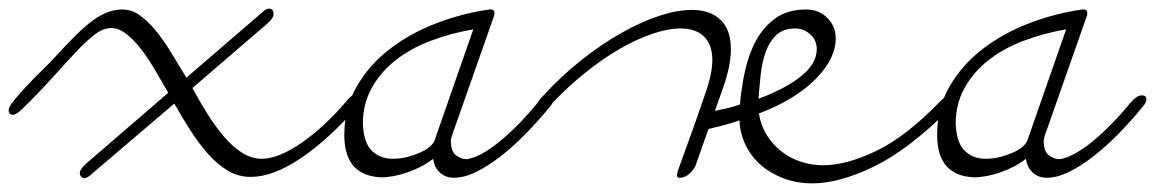

<svg xmlns="http://www.w3.org/2000/svg" viewBox="-43 -391 2677 445"><path d="M8 -138Q-5 -125 -13 -125Q-23 -125 -23 -136Q-23 -143 -10 -159Q3 -175 20 -193Q37 -211 54.5 -228Q72 -245 80 -254Q104 -280 124.5 -301Q145 -322 163.5 -337Q182 -352 201 -360.5Q220 -369 241 -369Q262 -369 281 -355.5Q300 -342 318 -320Q336 -298 353.5 -269.5Q371 -241 389 -211L562 -360Q573 -371 580 -371Q591 -371 591 -358Q591 -349 575 -335L403 -187Q419 -157 437.5 -127.5Q456 -98 476 -74.5Q496 -51 518 -37Q540 -23 564 -23Q583 -23 606.5 -32.5Q630 -42 656 -60Q682 -78 709 -103Q736 -128 762 -159Q776 -175 785 -175Q798 -175 798 -164Q798 -157 787 -146Q719 -68 654.5 -24.5Q590 19 538 19Q509 19 485 4.5Q461 -10 439.5 -34Q418 -58 398.5 -88.5Q379 -119 361 -151L171 11Q160 22 152 22Q148 22 145 18.5Q142 15 142 10Q142 1 158 -13L347 -176Q331 -204 315 -231Q299 -258 282.5 -279Q266 -300 249 -313Q232 -326 215 -326Q196 -326 176.5 -311Q157 -296 133 -270.5Q109 -245 78.5 -211Q48 -177 8 -138Z M1204 -154Q1218 -170 1229 -170Q1240 -170 1240 -161Q1240 -153 1231 -143Q1204 -110 1175 -80.5Q1146 -51 1117 -28.5Q1088 -6 1060.5 7.5Q1033 21 1009 21Q989 21 976 8.5Q963 -4 961 -23Q935 -3 901.5 8.5Q868 20 840 20Q755 16 755 -78Q755 -141 784 -191Q813 -241 860.5 -277.5Q908 -314 968 -337Q1028 -360 1091 -369H1095Q1103 -369 1103 -361Q1103 -357 1102 -354L1005 -78Q1002 -70 1002 -64Q1002 -40 1014 -31Q1026 -22 1039 -22Q1071 -27 1115.5 -63.5Q1160 -100 1204 -154ZM963 -63Q963 -64 964 -65L1054 -323Q1002 -314 955.5 -296.5Q909 -279 874 -251.5Q839 -224 818.5 -187Q798 -150 798 -104Q800 -60 819 -41.5Q838 -23 867 -23Q886 -23 902.5 -27.5Q919 -32 932 -38Q945 -44 953 -51Q961 -58 963 -63Z M1236 -151Q1222 -136 1213 -136Q1208 -136 1205 -139.5Q1202 -143 1202 -147Q1202 -155 1214 -167Q1257 -214 1303.5 -251Q1350 -288 1396 -314Q1442 -340 1484 -354Q1526 -368 1561 -368Q1603 -368 1627 -345Q1651 -322 1651 -277Q1651 -238 1632 -185L1614 -134Q1629 -137 1644 -140.5Q1659 -144 1672 -149Q1675 -186 1683.5 -225.5Q1692 -265 1709 -296.5Q1726 -328 1754 -348.5Q1782 -369 1826 -369Q1855 -369 1874.5 -349.5Q1894 -330 1894 -302Q1894 -255 1847 -207.5Q1800 -160 1716 -128Q1720 -101 1733.5 -79Q1747 -57 1767 -41Q1787 -25 1812 -16.5Q1837 -8 1865 -8Q1919 -8 1988.5 -41.5Q2058 -75 2137 -157Q2150 -170 2159 -170Q2170 -170 2170 -159Q2170 -151 2157 -138Q2063 -44 1982.5 -5Q1902 34 1840 34Q1804 34 1773.5 22.5Q1743 11 1720.5 -8.5Q1698 -28 1685 -55Q1672 -82 1671 -112Q1651 -105 1633.5 -100.5Q1616 -96 1599 -92L1569 -7Q1564 4 1554 12.5Q1544 21 1532 21Q1526 21 1526 15Q1526 13 1528 5L1567 -103L1591 -172Q1608 -220 1608 -252Q1608 -287 1589 -306Q1570 -325 1534 -325Q1505 -325 1468.5 -312.5Q1432 -300 1393 -277.5Q1354 -255 1313.5 -222.5Q1273 -190 1236 -151ZM1715 -162Q1779 -186 1814.5 -215Q1850 -244 1850 -277Q1850 -298 1835 -311.5Q1820 -325 1800 -325Q1772 -325 1756 -309.5Q1740 -294 1731.5 -270Q1723 -246 1720 -217.5Q1717 -189 1715 -162Z M2578 -154Q2592 -170 2603 -170Q2614 -170 2614 -161Q2614 -153 2605 -143Q2578 -110 2549 -80.5Q2520 -51 2491 -28.5Q2462 -6 2434.5 7.5Q2407 21 2383 21Q2363 21 2350 8.5Q2337 -4 2335 -23Q2309 -3 2275.5 8.5Q2242 20 2214 20Q2129 16 2129 -78Q2129 -141 2158 -191Q2187 -241 2234.5 -277.5Q2282 -314 2342 -337Q2402 -360 2465 -369H2469Q2477 -369 2477 -361Q2477 -357 2476 -354L2379 -78Q2376 -70 2376 -64Q2376 -40 2388 -31Q2400 -22 2413 -22Q2445 -27 2489.5 -63.5Q2534 -100 2578 -154ZM2337 -63Q2337 -64 2338 -65L2428 -323Q2376 -314 2329.5 -296.5Q2283 -279 2248 -251.5Q2213 -224 2192.5 -187Q2172 -150 2172 -104Q2174 -60 2193 -41.5Q2212 -23 2241 -23Q2260 -23 2276.5 -27.5Q2293 -32 2306 -38Q2319 -44 2327 -51Q2335 -58 2337 -63Z"/></svg>

Font: Discipuli Britannica
Style: Regular
Weight: 400
Designer: Peter Wiegel
Foundry: Peter Wiegel
Version: Version 0.001 2009